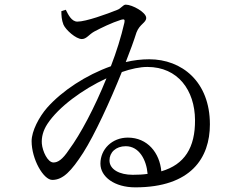

<svg xmlns="http://www.w3.org/2000/svg" viewBox="-20 -779 1040 826"><path d="M551 -27C494 -27 451 -50 451 -89C451 -123 478 -150 521 -150C579 -150 610 -91 615 -31C595 -28 574 -27 551 -27ZM277 -135C248 -91 228 -80 210 -80C185 -80 163 -128 160 -161C158 -188 165 -217 184 -246C232 -319 336 -395 438 -442C387 -316 326 -201 277 -135ZM244 -731C244 -713 245 -693 253 -673C263 -650 307 -611 332 -611C352 -611 362 -630 385 -643C415 -659 460 -681 501 -694C515 -698 518 -695 515 -681C501 -620 481 -556 457 -494C350 -456 248 -389 183 -316C148 -276 116 -215 116 -172C116 -94 167 -5 205 -5C251 -5 287 -43 338 -122C387 -199 453 -342 504 -469C544 -483 582 -491 614 -491C746 -491 818 -390 819 -263C820 -144 774 -71 674 -42C667 -121 615 -187 530 -187C462 -187 412 -137 412 -75C412 -18 473 27 562 27C802 27 883 -100 883 -244C883 -428 762 -524 622 -524C589 -524 555 -520 521 -512C540 -560 556 -604 567 -639C581 -676 609 -681 609 -702C609 -726 549 -759 521 -759C509 -759 501 -742 483 -736C441 -719 350 -686 313 -686C288 -686 274 -715 263 -737Z"/></svg>

Font: Source Han Serif K
Style: Regular
Weight: 400
Designer: Ryoko NISHIZUKA 西塚涼子 (kana & ideographs); Frank Grießhammer (Latin, Greek & Cyrillic); Wenlong ZHANG 张文龙 (bopomofo); San
Foundry: Adobe Systems Incorporated
Version: Version 1.001;PS 1.001;hotconv 16.6.54;makeotf.lib2.5.65590